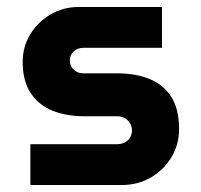

<svg xmlns="http://www.w3.org/2000/svg" viewBox="-20 -530 575 550"><path d="M67 0V-117H316Q328 -117 337.5 -122Q347 -127 352.5 -136Q358 -145 358 -156Q358 -168 352.5 -177Q347 -186 337.5 -191.5Q328 -197 316 -197H220Q171 -197 131.5 -212.5Q92 -228 68.5 -262.5Q45 -297 45 -353Q45 -396 66.5 -431.5Q88 -467 124.5 -488.5Q161 -510 205 -510H444V-393H218Q203 -393 191.5 -383Q180 -373 180 -357Q180 -341 191 -330.5Q202 -320 218 -320H314Q369 -320 409 -303.5Q449 -287 471 -252Q493 -217 493 -160Q493 -116 471 -79.5Q449 -43 412 -21.5Q375 0 329 0Z"/></svg>

Font: MuseoModerno Thin SemiBold
Style: Regular
Weight: 600
Version: Version 1.003